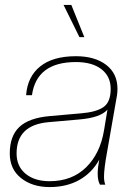

<svg xmlns="http://www.w3.org/2000/svg" viewBox="-20 -756 540 786"><path d="M183.1 9.8Q112.3 9.8 66.2 -26.9Q20 -63.5 20 -127.9Q20 -199.2 59.3 -236.3Q98.6 -273.4 184.1 -280.8L311 -292Q373.5 -296.9 403.3 -317.4Q433.1 -337.9 433.1 -392.1Q433.1 -443.4 395.3 -472.7Q357.4 -502 291 -502Q129.9 -502 110.8 -366.2H86.9Q92.3 -441.9 144.3 -483.9Q196.3 -525.9 291 -525.9Q368.2 -525.9 414.6 -490.5Q460.9 -455.1 460.9 -392.1Q460.9 -379.9 459 -366.2L418 -131.8Q405.8 -64.9 405.8 -33.2Q405.8 -12.7 411.1 0H389.2Q379.9 -16.6 379.9 -44.9Q379.9 -67.9 386.2 -102.1Q356.4 -48.3 304.7 -19.3Q252.9 9.8 183.1 9.8ZM183.1 -14.2Q274.4 -14.2 332.3 -70.8Q390.1 -127.4 405.8 -222.2L419.9 -307.1Q391.1 -274.4 306.2 -267.1L179.2 -255.9Q47.9 -244.6 47.9 -127.9Q47.9 -75.2 84.7 -44.7Q121.6 -14.2 183.1 -14.2ZM325.2 -604H305.2L240.2 -735.8H272Z"/></svg>

Font: Creato Display Thin
Style: Italic
Weight: 265
Italic angle: -10°
Version: Version 1.000